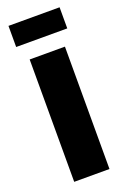

<svg xmlns="http://www.w3.org/2000/svg" viewBox="-132 -707 493 752"><g transform="rotate(-20 114.5 -331.0)"><path d="M41 0V-510H188V0ZM8 -574V-662H221V-574Z"/></g></svg>

Font: Saira Condensed ExtraBold
Style: Regular
Weight: 800
Width: 3
Designer: Hector Gatti with collaboration of the Omnibus-Type team
Foundry: Omnibus-Type
Version: Version 1.101